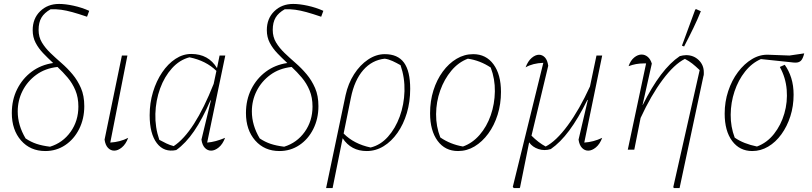

<svg xmlns="http://www.w3.org/2000/svg" viewBox="-20 -760 4121 975"><path d="M210 7Q134 7 87 -46.5Q40 -100 40 -186Q40 -253 67 -307Q94 -361 141 -396Q188 -431 250 -440Q223 -465 199.5 -489.5Q176 -514 161 -542.5Q146 -571 146 -607Q146 -666 184 -703Q222 -740 280 -740Q312 -740 353.5 -731Q395 -722 433 -705L422 -675Q378 -690 347 -698.5Q316 -707 290.5 -710.5Q265 -714 237 -713Q205 -695 190.5 -670.5Q176 -646 176 -608Q176 -572 193 -544Q210 -516 236 -491Q262 -466 292 -440Q322 -414 348 -383Q374 -352 391 -313Q408 -274 408 -221Q408 -157 382 -105Q356 -53 311 -23Q266 7 210 7ZM110 -57Q137 -39 165.5 -29.5Q194 -20 234 -15Q299 -35 338.5 -90.5Q378 -146 378 -219Q378 -265 363 -301Q348 -337 323.5 -366Q299 -395 272 -420Q209 -413 164 -380Q119 -347 94.5 -298.5Q70 -250 70 -194Q70 -124 110 -57Z M631 -60Q619 -28 599 -11.5Q579 5 560 5Q542 5 528.5 -9Q515 -23 511 -51L599 -478H627L540 -36Q590 -39 631 -60Z M875 2Q813 15 776.5 -33Q740 -81 740 -175Q740 -237 757 -293Q774 -349 803.5 -392.5Q833 -436 871 -461Q909 -486 951 -486Q1039 -486 1082 -414L1095 -478H1124L1032 -36Q1073 -39 1123 -60Q1111 -28 1091 -11.5Q1071 5 1052 5Q1034 5 1020.5 -9Q1007 -23 1003 -51L1051 -250L1049 -251Q1008 -156 965.5 -94Q923 -32 875 2ZM789 -50Q807 -40 825 -31.5Q843 -23 862 -18Q967 -87 1065 -334L1079 -400Q1026 -452 942 -469Q892 -456 853.5 -413.5Q815 -371 793 -310.5Q771 -250 769 -182Q767 -114 789 -50Z M1399 7Q1323 7 1276 -46.5Q1229 -100 1229 -186Q1229 -253 1256 -307Q1283 -361 1330 -396Q1377 -431 1439 -440Q1412 -465 1388.5 -489.5Q1365 -514 1350 -542.5Q1335 -571 1335 -607Q1335 -666 1373 -703Q1411 -740 1469 -740Q1501 -740 1542.5 -731Q1584 -722 1622 -705L1611 -675Q1567 -690 1536 -698.5Q1505 -707 1479.5 -710.5Q1454 -714 1426 -713Q1394 -695 1379.5 -670.5Q1365 -646 1365 -608Q1365 -572 1382 -544Q1399 -516 1425 -491Q1451 -466 1481 -440Q1511 -414 1537 -383Q1563 -352 1580 -313Q1597 -274 1597 -221Q1597 -157 1571 -105Q1545 -53 1500 -23Q1455 7 1399 7ZM1299 -57Q1326 -39 1354.5 -29.5Q1383 -20 1423 -15Q1488 -35 1527.5 -90.5Q1567 -146 1567 -219Q1567 -265 1552 -301Q1537 -337 1512.5 -366Q1488 -395 1461 -420Q1398 -413 1353 -380Q1308 -347 1283.5 -298.5Q1259 -250 1259 -194Q1259 -124 1299 -57Z M1636 195 1735 -277Q1748 -336 1778 -383Q1808 -430 1849 -457.5Q1890 -485 1934 -485Q2000 -485 2031.5 -442Q2063 -399 2063 -309Q2063 -243 2046 -186Q2029 -129 1998.5 -85.5Q1968 -42 1928 -17.5Q1888 7 1842 7Q1763 7 1720 -58L1669 195ZM1762 -264 1725 -82Q1777 -29 1862 -11Q1912 -23 1950 -65.5Q1988 -108 2010 -168.5Q2032 -229 2034 -297Q2036 -365 2014 -429Q1993 -441 1973.5 -450Q1954 -459 1934 -462Q1869 -455 1824.5 -404Q1780 -353 1762 -264Z M2306 7Q2240 7 2202 -45Q2164 -97 2164 -185Q2164 -247 2181 -301Q2198 -355 2228.5 -396.5Q2259 -438 2298.5 -461.5Q2338 -485 2383 -485Q2448 -485 2486 -433.5Q2524 -382 2524 -293Q2524 -232 2507 -177.5Q2490 -123 2459.5 -81.5Q2429 -40 2390 -16.5Q2351 7 2306 7ZM2331 -16Q2379 -33 2415.5 -75Q2452 -117 2472 -174.5Q2492 -232 2493 -295.5Q2494 -359 2472 -417Q2418 -453 2356 -462Q2308 -444 2272 -401Q2236 -358 2215.5 -300.5Q2195 -243 2194.5 -180.5Q2194 -118 2216 -62Q2267 -27 2331 -16Z M2619 195H2589L2584 189L2739 -441Q2685 -439 2649 -418Q2661 -450 2680 -466Q2699 -482 2717 -482Q2734 -482 2747 -468.5Q2760 -455 2764 -426L2679 -71Q2715 -35 2751 -16Q2804 -43 2863 -123Q2922 -203 2976 -321L3009 -478H3038L2947 -36Q2994 -39 3038 -60Q3026 -28 3006 -11.5Q2986 5 2967 5Q2949 5 2935.5 -9Q2922 -23 2918 -51L2965 -252L2963 -253Q2916 -158 2870.5 -97Q2825 -36 2777 -3Q2745 7 2714.5 -3Q2684 -13 2667 -37L2621 191Z M3168 0 3261 -438Q3258 -438 3255 -438Q3252 -438 3249 -438Q3228 -438 3209.5 -434.5Q3191 -431 3172 -424Q3182 -453 3200.5 -468Q3219 -483 3238 -483Q3255 -483 3269 -471.5Q3283 -460 3290 -437L3243 -227H3244Q3335 -410 3432 -475Q3440 -477 3448 -478.5Q3456 -480 3464 -480Q3502 -480 3528 -455Q3554 -430 3554 -393Q3554 -389 3554 -383.5Q3554 -378 3552 -373L3431 195H3402L3399 190L3533 -404Q3511 -425 3495 -437.5Q3479 -450 3458 -461Q3404 -434 3345 -355Q3286 -276 3233 -161L3201 0ZM3454 -524 3443 -528 3510 -710 3514 -714 3539 -703Q3523 -663 3501.5 -618.5Q3480 -574 3454 -524Z M3800 7Q3736 7 3698 -44Q3660 -95 3660 -183Q3660 -243 3678 -297.5Q3696 -352 3727.5 -394Q3759 -436 3799 -460Q3839 -484 3883 -482L3989 -478L4064 -489Q4057 -461 4047 -451.5Q4037 -442 4020 -442Q4015 -442 4009 -442.5Q4003 -443 3996 -444L3844 -460Q3798 -440 3763.5 -396.5Q3729 -353 3710 -296Q3691 -239 3690.5 -177.5Q3690 -116 3711 -61Q3734 -45 3762 -34Q3790 -23 3824 -16Q3875 -35 3910.5 -80Q3946 -125 3963 -183.5Q3980 -242 3975 -304Q3970 -366 3940 -420L3965 -431Q3986 -402 3998 -364Q4010 -326 4010 -279Q4010 -221 3993.5 -169.5Q3977 -118 3948 -78Q3919 -38 3881 -15.5Q3843 7 3800 7Z"/></svg>

Font: Piazzolla Thin
Style: Italic
Weight: 100
Italic angle: -11.3°
Designer: Juan Pablo del Peral
Foundry: Huerta Tipografica
Version: Version 1.330